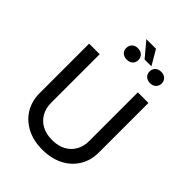

<svg xmlns="http://www.w3.org/2000/svg" viewBox="-287 -1164 1313 1313"><g transform="rotate(45 369.5 -507.0)"><path d="M554 -256C554 -188.9 523.4 -133.9 468.4 -104C440.7 -89.1 407.7 -81.7 369.3 -81.7C293 -81.7 237.2 -113.3 207.4 -166.2C192.5 -192.5 185 -222.3 185 -256V-727.3H82.7V-247.9C82.7 -147 132.5 -65.7 218.4 -21.3C261.4 1.1 311.4 12.1 369.3 12.1C484.7 12.1 573.2 -35.2 620.7 -113.6C644.5 -152.7 656.2 -197.4 656.2 -247.9V-727.3H554ZM337.7 -1025.9 427.6 -918.7H493.6L430.8 -1025.9ZM283 -885.7C282.7 -855.8 303.3 -831.7 341.6 -831.7C378.9 -831.7 400.6 -855.1 400.6 -885.3C400.6 -916.9 378.9 -941.4 340.9 -941.4C304.3 -941.4 282.7 -916.9 283 -885.7ZM509.2 -884.9C508.9 -855.1 530.5 -830.6 568.5 -830.3C606.5 -830.6 626.4 -856.5 626.8 -885.3C626.4 -915.5 605.1 -940 568.5 -940C530.5 -940 508.9 -915.8 509.2 -884.9Z"/></g></svg>

Font: Inter 465
Style: Regular
Weight: 400
Designer: Rasmus Andersson
Foundry: rsms
Version: Version 3.019;Glyphs 3.1.2 (3151)